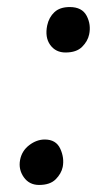

<svg xmlns="http://www.w3.org/2000/svg" viewBox="-20 -515 310 545"><path d="M166 -366Q138 -366 122.5 -387.5Q107 -409 114 -443Q119 -466 134.5 -480.5Q150 -495 178 -495Q213 -495 226 -470Q239 -445 233 -417Q229 -398 213 -382Q197 -366 166 -366ZM91 10Q63 10 47.5 -12Q32 -34 37 -61Q42 -87 63 -103Q84 -119 107 -119Q139 -119 151 -93Q163 -67 158 -41Q154 -22 138 -6Q122 10 91 10Z"/></svg>

Font: Shantell Sans Normal
Style: Italic
Weight: 300
Italic angle: -11.31°
Designer: Stephen Nixon, Anya Danilova, Shantell Martin
Foundry: Arrow Type
Version: Version 1.008;[a672d596b]